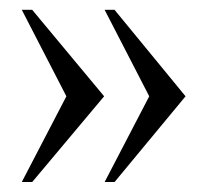

<svg xmlns="http://www.w3.org/2000/svg" viewBox="-20 -364 417 387"><path d="M210.9 2.9H190.9L280.8 -169.9L190.9 -344.2H210.9L354 -169.9ZM44.9 2.9H23.9L113.8 -169.9L23.9 -344.2H44.9L189.9 -169.9Z"/></svg>

Font: Scheherazade
Style: Regular
Weight: 400
Designer: SIL International
Foundry: SIL International
Version: Version 2.100 (build 932/914)